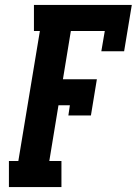

<svg xmlns="http://www.w3.org/2000/svg" viewBox="-20 -755 552 775"><path d="M16 0V-105H54L141 -630H117V-735H512L481 -548H389L403 -630H266L234 -435H371L347 -289H256L262 -330H216L179 -105H228V0Z"/></svg>

Font: Iosevka Slab Extrabold
Style: Italic
Weight: 800
Italic angle: -9°
Monospace: yes
Designer: Belleve Invis
Foundry: Belleve Invis
Version: Version 11.1.0; ttfautohint (v1.8.3)